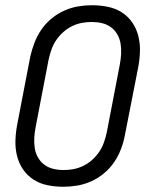

<svg xmlns="http://www.w3.org/2000/svg" viewBox="-20 -702 590 734"><path d="M222 12Q191 12 161.5 6Q132 0 108 -15.5Q84 -31 68 -54.5Q52 -78 45 -106.5Q38 -135 39 -165.5Q40 -196 46 -227L96 -487Q102 -513 112 -539Q122 -565 138 -588.5Q154 -612 177 -631Q200 -650 226 -661.5Q252 -673 278.5 -677.5Q305 -682 331 -682Q362 -682 392 -676Q422 -670 446 -654.5Q470 -639 486 -615.5Q502 -592 509 -563.5Q516 -535 515 -504.5Q514 -474 508 -443L457 -183Q452 -157 442 -131Q432 -105 416 -81.5Q400 -58 377 -39Q354 -20 328 -8.5Q302 3 275 7.5Q248 12 222 12ZM223 -52Q242 -52 261 -55.5Q280 -59 298.5 -68Q317 -77 332.5 -91Q348 -105 359.5 -122Q371 -139 377.5 -158Q384 -177 388 -195L438 -455Q442 -476 443 -496Q444 -516 441 -535Q438 -554 428.5 -570.5Q419 -587 404 -598Q389 -609 370 -613.5Q351 -618 331 -618Q312 -618 293 -614.5Q274 -611 255.5 -602Q237 -593 221.5 -579Q206 -565 194.5 -548Q183 -531 176.5 -512Q170 -493 166 -475L116 -215Q112 -194 111 -174Q110 -154 113 -135Q116 -116 125.5 -99.5Q135 -83 150 -72Q165 -61 184 -56.5Q203 -52 223 -52Z"/></svg>

Font: Lode
Style: Italic
Weight: 400
Italic angle: -11°
Monospace: yes
Designer: Belleve Invis
Foundry: Belleve Invis
Version: Version 29.2.0; ttfautohint (v1.8.3)